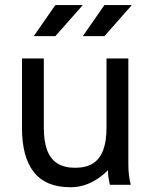

<svg xmlns="http://www.w3.org/2000/svg" viewBox="-20 -743 604 772"><path d="M156.2 -507.8H68.4V-228.5Q68.4 -111.3 116.2 -50.8Q164.1 9.8 262.7 9.8Q293.5 9.8 320.1 1.2Q346.7 -7.3 370.1 -22.7Q393.6 -38.1 414.1 -58.6Q414.1 -43.9 416 -30.5Q418 -17.1 419.9 -8.5Q421.9 0 421.9 0H505.9Q505.9 0 503.4 -10Q501 -20 498.5 -38.6Q496.1 -57.1 496.1 -82V-507.8H408.2V-228.5Q408.2 -175.3 395 -139.6Q381.8 -104 354 -86.2Q326.2 -68.4 282.2 -68.4Q238.3 -68.4 210.4 -86.2Q182.6 -104 169.4 -139.6Q156.2 -175.3 156.2 -228.5ZM399.9 -597.7 510.3 -722.7H399.9L313 -597.7ZM202.6 -597.7 313 -722.7H202.6L115.7 -597.7Z"/></svg>

Font: Giphurs
Style: Regular
Weight: 400
Version: Version 2.010